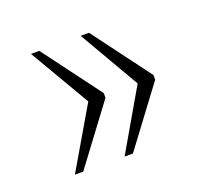

<svg xmlns="http://www.w3.org/2000/svg" viewBox="-74 -540 585 541"><g transform="rotate(-20 218.0 -270.0)"><path d="M215 -89 320 -270 215 -451H240L370 -277V-263L240 -89ZM66 -89 172 -270 66 -451H91L221 -277V-263L91 -89Z"/></g></svg>

Font: Noto Serif Khmer SemiCondensed ExtraLight
Style: Regular
Weight: 200
Width: 4
Designer: Danh Hong and the Monotype Design Team
Foundry: Monotype Imaging Inc.
Version: Version 2.004; ttfautohint (v1.8.4.7-5d5b)